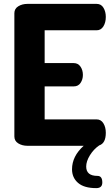

<svg xmlns="http://www.w3.org/2000/svg" viewBox="-20 -751 579 989"><path d="M482 155Q507 155 507 189Q507 218 476 218Q413 218 382 191Q351 164 351 121Q351 54 411 0H122Q94 0 74 -12.5Q54 -25 54 -48V-683Q54 -706 74 -718.5Q94 -731 122 -731H478Q501 -731 513 -711Q525 -691 525 -664Q525 -635 512.5 -615Q500 -595 478 -595H210V-426H360Q382 -426 394.5 -408Q407 -390 407 -365Q407 -342 395 -324Q383 -306 360 -306H210V-136H478Q500 -136 512.5 -116Q525 -96 525 -67Q525 -13 491 -2Q462 18 443 49Q424 80 424 107Q424 155 482 155Z"/></svg>

Font: Dosis
Style: ExtraBold
Weight: 800
Designer: EdgarTolentino, PabloImpallari, IginoMarini
Foundry: EdgarTolentino, PabloImpallari, IginoMarini
Version: Version 1.007